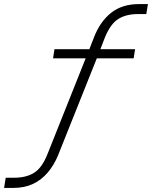

<svg xmlns="http://www.w3.org/2000/svg" viewBox="-35 -733 745 941"><path d="M-15 188 -7 138H36Q92 138 131 114.5Q170 91 197 24L388 -455L399 -447H225L232 -492H412L398 -479L426 -551Q456 -628 510 -670.5Q564 -713 646 -713H690L682 -664H640Q584 -664 545.5 -640.5Q507 -617 479 -549L452 -479L443 -492H627L620 -447H422L443 -456L250 27Q230 76 199 112.5Q168 149 126.5 168.5Q85 188 30 188Z"/></svg>

Font: Nunito Sans 7pt SemiExpanded ExtraLight
Style: Italic
Weight: 250
Width: 6
Italic angle: -9°
Designer: Vernon Adams
Foundry: Vernon Adams
Version: Version 3.101;gftools[0.9.27]